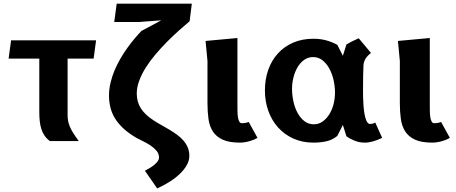

<svg xmlns="http://www.w3.org/2000/svg" viewBox="-20 -770 2490 1048"><path d="M349 -450V-142Q349 -125 351.8 -110Q354.5 -95 361.2 -78.8Q368 -62.5 379.8 -43.8Q391.5 -25 410 0H252.5Q235 -12.5 223.8 -28.8Q212.5 -45 206 -65Q199.5 -85 197 -108.5Q194.5 -132 194.5 -160V-450H27L40.5 -550H504.5L491 -450Z M1027 -750 1015 -654Q987 -630.5 954.8 -601.8Q922.5 -573 890.5 -540.5Q858.5 -508 828.8 -473Q799 -438 776.2 -402Q753.5 -366 740 -329.8Q726.5 -293.5 726.5 -259.5Q726.5 -214 749 -178.5Q771.5 -143 820.5 -111.5Q841.5 -98 863.8 -85.8Q886 -73.5 907.5 -60.5Q929 -47.5 948.2 -33.2Q967.5 -19 982 -2Q996.5 15 1005 35.5Q1013.5 56 1013.5 81Q1013.5 106 999.8 130.8Q986 155.5 962.5 178.2Q939 201 906.8 221.5Q874.5 242 838 258.5L771 162Q786.5 154 800.5 145.2Q814.5 136.5 825 127.2Q835.5 118 841.8 108.8Q848 99.5 848 90Q848 69 834.2 52.8Q820.5 36.5 801.2 23.8Q782 11 761.2 1.2Q740.5 -8.5 726.5 -16.5Q652 -59 613.5 -114.8Q575 -170.5 575 -248Q575 -284 583.5 -319.2Q592 -354.5 606.2 -388Q620.5 -421.5 638.8 -452.5Q657 -483.5 676.8 -510.8Q696.5 -538 716 -561Q735.5 -584 752 -601L860 -659L739.5 -650H603.5L617 -750Z M1112.5 -437 1102 -546.5 1276 -562.5V-200Q1276 -181 1276.2 -162.8Q1276.5 -144.5 1278.8 -130Q1281 -115.5 1286 -106.5Q1291 -97.5 1300 -97.5Q1322 -97.5 1337.5 -104.5L1385.5 -17.5Q1378.5 -13 1367.5 -8.2Q1356.5 -3.5 1343.5 0.2Q1330.5 4 1316.5 6.2Q1302.5 8.5 1290 8.5Q1230 8.5 1194.8 -8Q1159.5 -24.5 1141.2 -53.5Q1123 -82.5 1117.8 -121.8Q1112.5 -161 1112.5 -206.5Z M1808.5 -264Q1808.5 -298 1800.8 -332.5Q1793 -367 1778 -395Q1763 -423 1740.5 -440.8Q1718 -458.5 1689 -458.5Q1661.5 -458.5 1640 -443Q1618.5 -427.5 1604 -402.8Q1589.5 -378 1581.8 -347.2Q1574 -316.5 1574 -285.5Q1574 -251 1581.5 -216.5Q1589 -182 1604 -154.2Q1619 -126.5 1641.2 -109Q1663.5 -91.5 1692.5 -91.5Q1720 -91.5 1741.5 -107Q1763 -122.5 1778 -147Q1793 -171.5 1800.8 -202.2Q1808.5 -233 1808.5 -264ZM1851.5 -88 1821 -28Q1795 -6.5 1762.5 1Q1730 8.5 1691 8.5Q1631 8.5 1582.2 -13.2Q1533.5 -35 1498.8 -73.2Q1464 -111.5 1445 -163.5Q1426 -215.5 1426 -276.5Q1426 -337 1444.2 -388.8Q1462.5 -440.5 1496.8 -478.2Q1531 -516 1580 -537.2Q1629 -558.5 1691 -558.5Q1728 -558.5 1759.5 -550Q1791 -541.5 1821 -525.5L1851.5 -465.5L1871 -527.5Q1884 -535.5 1900.8 -543.8Q1917.5 -552 1938 -561L2005 -481Q1966.5 -452 1964 -414.5Q1963 -393.5 1962.2 -359.5Q1961.5 -325.5 1961.5 -276Q1961.5 -259 1962 -238.8Q1962.5 -218.5 1963.8 -198.2Q1965 -178 1967.8 -159Q1970.5 -140 1974.8 -125.5Q1979 -111 1985 -102.2Q1991 -93.5 1999.5 -93.5Q2010 -93.5 2017.2 -96Q2024.5 -98.5 2028 -101.5L2066 -17.5Q2039.5 -5 2016 1.8Q1992.5 8.5 1971 8.5Q1941 8.5 1914.5 -2.5Q1888 -13.5 1871 -26Z M2162.5 -437 2152 -546.5 2326 -562.5V-200Q2326 -181 2326.2 -162.8Q2326.5 -144.5 2328.8 -130Q2331 -115.5 2336 -106.5Q2341 -97.5 2350 -97.5Q2372 -97.5 2387.5 -104.5L2435.5 -17.5Q2428.5 -13 2417.5 -8.2Q2406.5 -3.5 2393.5 0.2Q2380.5 4 2366.5 6.2Q2352.5 8.5 2340 8.5Q2280 8.5 2244.8 -8Q2209.5 -24.5 2191.2 -53.5Q2173 -82.5 2167.8 -121.8Q2162.5 -161 2162.5 -206.5Z"/></svg>

Font: B612
Style: Bold
Weight: 700
Designer: Nicolas Chauveau, Thomas Paillot, Jonathan Favre-Lamarine, Jean-Luc Vinot
Foundry: AIRBUS
Version: Version 1.008